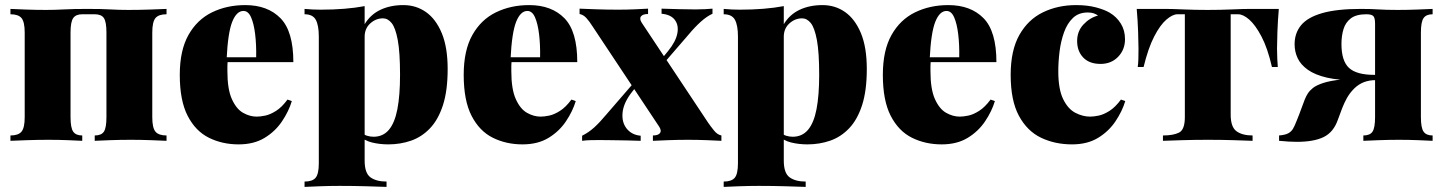

<svg xmlns="http://www.w3.org/2000/svg" viewBox="-20 -553 5674 754"><path d="M634 -518V-497Q603 -497 590.5 -482Q578 -467 578 -425V-93Q578 -51 590.5 -36Q603 -21 634 -21V0Q614 -1 573.5 -2.5Q533 -4 494 -4Q452 -4 412 -2.5Q372 -1 352 0V-21Q378 -21 388 -36Q398 -51 398 -93V-425Q398 -467 388 -482Q378 -497 352 -497H303Q278 -497 267.5 -482Q257 -467 257 -425V-93Q257 -51 267.5 -36Q278 -21 303 -21V0Q284 -1 247 -2.5Q210 -4 171 -4Q129 -4 86 -2.5Q43 -1 21 0V-21Q52 -21 64.5 -36Q77 -51 77 -93V-425Q77 -467 64.5 -482Q52 -497 21 -497V-518Q41 -517 81.5 -515.5Q122 -514 161 -514Q194 -514 231.5 -516Q269 -518 323 -518Q379 -518 413.5 -516Q448 -514 484 -514Q526 -514 569 -515.5Q612 -517 634 -518Z M943 -533Q1031 -533 1081.5 -481.5Q1132 -430 1132 -309H819L817 -328H986Q987 -377 982 -418.5Q977 -460 966 -485Q955 -510 936 -510Q909 -510 892 -467.5Q875 -425 870 -322L874 -314Q873 -304 873 -294Q873 -284 873 -273Q873 -203 890.5 -164Q908 -125 934.5 -110Q961 -95 988 -95Q1002 -95 1021.5 -99Q1041 -103 1064 -117.5Q1087 -132 1109 -162L1126 -156Q1114 -116 1087.5 -76.5Q1061 -37 1019 -11.5Q977 14 917 14Q853 14 800.5 -12Q748 -38 717 -98Q686 -158 686 -259Q686 -355 720 -415.5Q754 -476 812.5 -504.5Q871 -533 943 -533Z M1412 -529V78Q1412 127 1435 143.5Q1458 160 1498 160V181Q1470 180 1420 178.5Q1370 177 1314 177Q1274 177 1235 178.5Q1196 180 1176 181V160Q1207 160 1219.5 145Q1232 130 1232 88V-409Q1232 -454 1220 -475.5Q1208 -497 1176 -497V-518Q1208 -515 1238 -515Q1288 -515 1331.5 -518.5Q1375 -522 1412 -529ZM1564 -533Q1614 -533 1653 -505.5Q1692 -478 1715 -422.5Q1738 -367 1738 -282Q1738 -197 1719.5 -140Q1701 -83 1668.5 -49Q1636 -15 1594 -0.5Q1552 14 1505 14Q1471 14 1440.5 6.5Q1410 -1 1390 -22L1400 -35Q1408 -24 1421 -20Q1434 -16 1447 -16Q1484 -16 1507 -43Q1530 -70 1540.5 -124Q1551 -178 1551 -259Q1551 -348 1542 -396Q1533 -444 1518 -462.5Q1503 -481 1484 -481Q1456 -481 1434 -461Q1412 -441 1412 -409V-458Q1435 -496 1474 -514.5Q1513 -533 1564 -533Z M2058 -533Q2146 -533 2196.5 -481.5Q2247 -430 2247 -309H1934L1932 -328H2101Q2102 -377 2097 -418.5Q2092 -460 2081 -485Q2070 -510 2051 -510Q2024 -510 2007 -467.5Q1990 -425 1985 -322L1989 -314Q1988 -304 1988 -294Q1988 -284 1988 -273Q1988 -203 2005.5 -164Q2023 -125 2049.5 -110Q2076 -95 2103 -95Q2117 -95 2136.5 -99Q2156 -103 2179 -117.5Q2202 -132 2224 -162L2241 -156Q2229 -116 2202.5 -76.5Q2176 -37 2134 -11.5Q2092 14 2032 14Q1968 14 1915.5 -12Q1863 -38 1832 -98Q1801 -158 1801 -259Q1801 -355 1835 -415.5Q1869 -476 1927.5 -504.5Q1986 -533 2058 -533Z M2525 -519V-498Q2505 -498 2497.5 -489Q2490 -480 2500 -464L2761 -71Q2770 -58 2783.5 -41Q2797 -24 2813 -21V0Q2794 -1 2757 -2.5Q2720 -4 2682 -4Q2642 -4 2603 -2.5Q2564 -1 2544 0V-21Q2564 -21 2571.5 -30Q2579 -39 2569 -55L2308 -448Q2294 -470 2282.5 -482.5Q2271 -495 2256 -498V-519Q2278 -518 2321 -516.5Q2364 -515 2407 -515Q2442 -515 2475 -516.5Q2508 -518 2525 -519ZM2469 -228Q2469 -228 2470 -222.5Q2471 -217 2472 -211.5Q2473 -206 2473 -206L2462 -192Q2429 -150 2425 -111.5Q2421 -73 2441 -48Q2461 -23 2496 -20V0Q2476 -1 2444 -1.5Q2412 -2 2381.5 -2.5Q2351 -3 2333 -3Q2311 -3 2295.5 -2.5Q2280 -2 2266 0V-20Q2292 -33 2313.5 -52.5Q2335 -72 2360 -102ZM2778 -519V-499Q2756 -489 2732.5 -468Q2709 -447 2684 -417L2576 -292Q2576 -292 2575 -297.5Q2574 -303 2573 -308.5Q2572 -314 2572 -314L2604 -353Q2634 -390 2640 -422Q2646 -454 2630 -475Q2614 -496 2578 -499V-519Q2609 -518 2647 -517Q2685 -516 2711 -516Q2733 -516 2749 -517Q2765 -518 2778 -519Z M3058 -529V78Q3058 127 3081 143.5Q3104 160 3144 160V181Q3116 180 3066 178.5Q3016 177 2960 177Q2920 177 2881 178.5Q2842 180 2822 181V160Q2853 160 2865.5 145Q2878 130 2878 88V-409Q2878 -454 2866 -475.5Q2854 -497 2822 -497V-518Q2854 -515 2884 -515Q2934 -515 2977.5 -518.5Q3021 -522 3058 -529ZM3210 -533Q3260 -533 3299 -505.5Q3338 -478 3361 -422.5Q3384 -367 3384 -282Q3384 -197 3365.5 -140Q3347 -83 3314.5 -49Q3282 -15 3240 -0.5Q3198 14 3151 14Q3117 14 3086.5 6.5Q3056 -1 3036 -22L3046 -35Q3054 -24 3067 -20Q3080 -16 3093 -16Q3130 -16 3153 -43Q3176 -70 3186.5 -124Q3197 -178 3197 -259Q3197 -348 3188 -396Q3179 -444 3164 -462.5Q3149 -481 3130 -481Q3102 -481 3080 -461Q3058 -441 3058 -409V-458Q3081 -496 3120 -514.5Q3159 -533 3210 -533Z M3704 -533Q3792 -533 3842.5 -481.5Q3893 -430 3893 -309H3580L3578 -328H3747Q3748 -377 3743 -418.5Q3738 -460 3727 -485Q3716 -510 3697 -510Q3670 -510 3653 -467.5Q3636 -425 3631 -322L3635 -314Q3634 -304 3634 -294Q3634 -284 3634 -273Q3634 -203 3651.5 -164Q3669 -125 3695.5 -110Q3722 -95 3749 -95Q3763 -95 3782.5 -99Q3802 -103 3825 -117.5Q3848 -132 3870 -162L3887 -156Q3875 -116 3848.5 -76.5Q3822 -37 3780 -11.5Q3738 14 3678 14Q3614 14 3561.5 -12Q3509 -38 3478 -98Q3447 -158 3447 -259Q3447 -355 3481 -415.5Q3515 -476 3573.5 -504.5Q3632 -533 3704 -533Z M4206 -533Q4250 -533 4284 -524Q4318 -515 4338 -503Q4365 -487 4381.5 -460.5Q4398 -434 4398 -399Q4398 -358 4371 -330Q4344 -302 4302 -302Q4258 -302 4234 -327Q4210 -352 4210 -392Q4210 -430 4234.5 -456.5Q4259 -483 4292 -492Q4285 -497 4275.5 -500.5Q4266 -504 4252 -504Q4216 -504 4193.5 -482.5Q4171 -461 4158.5 -426Q4146 -391 4141 -351Q4136 -311 4136 -273Q4136 -203 4155 -164Q4174 -125 4203 -110Q4232 -95 4261 -95Q4275 -95 4294.5 -99Q4314 -103 4337 -117.5Q4360 -132 4382 -162L4399 -156Q4387 -116 4360.5 -76.5Q4334 -37 4292 -11.5Q4250 14 4190 14Q4123 14 4068.5 -12Q4014 -38 3981.5 -98Q3949 -158 3949 -259Q3949 -355 3983 -415.5Q4017 -476 4075.5 -504.5Q4134 -533 4206 -533Z M5002 -518Q4998 -471 4996.5 -428Q4995 -385 4995 -362Q4995 -341 4996 -322Q4997 -303 4998 -290H4975Q4958 -364 4934 -409.5Q4910 -455 4886 -476Q4862 -497 4842 -497H4813V-103Q4813 -54 4836 -37.5Q4859 -21 4899 -21V0Q4872 -1 4824.5 -2.5Q4777 -4 4724 -4Q4671 -4 4622.5 -2.5Q4574 -1 4547 0V-21Q4588 -21 4610.5 -32.5Q4633 -44 4633 -93V-497H4604Q4585 -497 4560.5 -476Q4536 -455 4512.5 -409.5Q4489 -364 4471 -290H4448Q4450 -303 4450.5 -322Q4451 -341 4451 -362Q4451 -385 4449.5 -428Q4448 -471 4444 -518H4557Q4581 -518 4627 -516Q4673 -514 4722 -514Q4772 -514 4818.5 -516Q4865 -518 4889 -518Z M5606 -518V-497Q5581 -497 5570.5 -482Q5560 -467 5560 -425V-93Q5560 -51 5570.5 -36Q5581 -21 5606 -21V0Q5587 -1 5550 -2.5Q5513 -4 5474 -4Q5435 -4 5394.5 -2.5Q5354 -1 5334 0V-21Q5360 -21 5370 -36Q5380 -51 5380 -93V-460Q5380 -483 5373 -490Q5366 -497 5346 -497Q5306 -497 5285 -481Q5264 -465 5256 -438.5Q5248 -412 5248 -380Q5248 -314 5277.5 -286.5Q5307 -259 5377 -259Q5394 -259 5411.5 -260Q5429 -261 5440 -261L5442 -238Q5409 -238 5376.5 -238Q5344 -238 5311 -238Q5239 -237 5191.5 -248Q5144 -259 5116 -279Q5088 -299 5076 -324.5Q5064 -350 5064 -379Q5064 -423 5089.5 -454Q5115 -485 5172.5 -501.5Q5230 -518 5324 -518Q5363 -518 5393.5 -516Q5424 -514 5468 -514Q5506 -514 5546 -515.5Q5586 -517 5606 -518ZM5372 -245V-238Q5346 -236 5326.5 -226Q5307 -216 5292 -199Q5279 -185 5269 -167Q5259 -149 5251 -128.5Q5243 -108 5234 -83Q5217 -34 5178.5 -15Q5140 4 5073 4Q5059 4 5041 3Q5023 2 5003 0V-21Q5027 -23 5039 -29.5Q5051 -36 5057.5 -47Q5064 -58 5071 -76Q5083 -105 5090.5 -126.5Q5098 -148 5104 -162.5Q5110 -177 5116 -186Q5123 -197 5136 -207.5Q5149 -218 5176 -227Q5203 -236 5250 -241Q5297 -246 5372 -245Z"/></svg>

Font: Playfair Display Black
Style: Regular
Weight: 900
Designer: Claus Eggers Sørensen
Foundry: Claus Eggers Sørensen
Version: Version 1.203